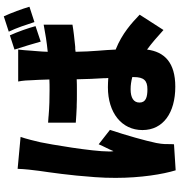

<svg xmlns="http://www.w3.org/2000/svg" viewBox="14 -912 971 1040"><g transform="rotate(-90 500.0 -392.5)"><path d="M983 -719C972 -757 950 -817 931 -858L848 -831C868 -790 886 -735 900 -692L983 -719ZM878 -686C868 -724 847 -784 828 -825L751 -800C758 -779 765 -754 773 -730L776 -720C782 -698 788 -677 794 -658L878 -686ZM238 64C239 52 239 39 239 28V16C239 7 242 -18 245 -32C257 -90 286 -193 316 -283L238 -344C225 -313 213 -294 201 -264C199 -268 199 -285 199 -288C199 -381 238 -608 249 -660C253 -678 269 -744 278 -767L105 -783C104 -745 98 -696 94 -666C86 -611 69 -495 61 -376L60 -365C57 -326 56 -288 56 -252C56 -115 76 5 97 73L238 64ZM751 -82C785 -57 820 -27 857 7L940 -122C896 -164 839 -217 751 -252C749 -313 740 -378 739 -469C744 -470 749 -470 754 -471H765L775 -472C814 -476 852 -480 886 -486V-642C839 -633 790 -625 739 -620C740 -661 744 -691 745 -710C746 -732 749 -761 751 -780H578C583 -757 585 -722 585 -707C587 -689 587 -658 589 -611C570 -610 552 -610 533 -610C487 -610 440 -611 394 -615L384 -616C374 -617 364 -617 355 -618V-468C383 -466 411 -464 440 -463H450C470 -462 490 -462 510 -462H520C525 -462 529 -462 534 -462C553 -462 571 -462 590 -463C591 -409 593 -361 596 -315V-306C596 -301 597 -296 597 -292C580 -293 564 -294 547 -294C408 -294 315 -219 315 -107C315 6 409 71 550 71C681 71 739 12 751 -82ZM464 -123C464 -155 490 -171 536 -171C559 -171 578 -168 602 -162V-154C602 -99 583 -80 536 -80C494 -80 464 -88 464 -123Z"/></g></svg>

Font: Glow Sans SC Normal Heavy
Style: Regular
Weight: 900
Designer: Ryoko NISHIZUKA (kana, bopomofo & ideographs); Paul D. Hunt (Latin, Greek & Cyrillic); Sandoll Communications, Soo-young
Version: Version 0.93